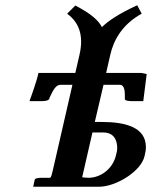

<svg xmlns="http://www.w3.org/2000/svg" viewBox="-20 -709 577 729"><path d="M516 -432H383L399 -502C411.1 -555 443 -616 518 -657L501 -689C431 -657 390 -629 367 -606C355 -629 330 -655 266 -688L235 -657C275 -628 288 -590 288 -551C288 -535 285.9 -519 282 -502L266 -432H126C120 -401 92 -325 92 -325H136C150 -325 164 -326 168 -335H167L170 -342C184 -372 194 -387 210 -387H255L180 -60C176 -43 174 -36 170 -34H139C121 -34 113 -31 112 -27L106 0H357C418 0 516 -57 529 -117C532 -129 534 -140 534 -150C534 -225 459 -246 365 -246H340L373 -387H435C448 -387 454 -374 454 -348V-342V-335C452 -326 471 -325 481 -325H524C524 -325 534 -402 537 -428ZM421 -122C410 -70 364 -34 316 -34C308 -34 299 -35 292 -36L331 -206H372C413 -206 425 -176 425 -147C425 -139 423 -129 421 -122Z"/></svg>

Font: Linux Libertine O
Style: Bold Italic
Weight: 700
Italic angle: -11.5°
Designer: Philipp H. Poll
Foundry: Philipp H. Poll
Version: Version 4.1.0